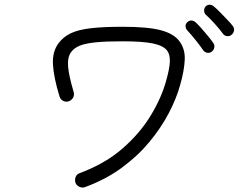

<svg xmlns="http://www.w3.org/2000/svg" viewBox="-20 -827 1040 832"><path d="M348 -16Q336 -12 324 -17.5Q312 -23 307 -35Q303 -48 308 -60.5Q313 -73 326 -77Q436 -118 511.5 -184Q587 -250 633.5 -327Q680 -404 700 -477Q715 -530 716 -560.5Q717 -591 704 -608Q688 -629 643.5 -638.5Q599 -648 510 -648Q438 -648 394 -643.5Q350 -639 325.5 -629Q301 -619 288 -601Q272 -579 275 -539.5Q278 -500 299 -429Q303 -416 297 -404.5Q291 -393 278 -388Q265 -384 253.5 -390Q242 -396 238 -409Q213 -490 209.5 -546.5Q206 -603 234 -640Q254 -667 286 -682.5Q318 -698 372 -704.5Q426 -711 510 -711Q621 -711 677 -696Q733 -681 757 -649Q783 -615 780.5 -567Q778 -519 761 -460Q745 -401 711.5 -337Q678 -273 627.5 -212Q577 -151 507.5 -100Q438 -49 348 -16ZM897 -603Q888 -596 877 -598.5Q866 -601 860 -610Q848 -628 827 -654Q806 -680 791 -696Q784 -704 784 -714Q784 -724 792 -731Q800 -739 810.5 -738Q821 -737 829 -729Q839 -720 853.5 -703.5Q868 -687 882 -670Q896 -653 904 -641Q911 -632 908.5 -620.5Q906 -609 897 -603ZM983 -676Q975 -669 963.5 -670.5Q952 -672 946 -681Q933 -699 911 -723.5Q889 -748 872 -763Q865 -770 864.5 -780.5Q864 -791 871 -799Q879 -807 889.5 -806.5Q900 -806 908 -798Q919 -789 934 -773.5Q949 -758 964.5 -742Q980 -726 989 -714Q996 -705 994 -694Q992 -683 983 -676Z"/></svg>

Font: Zen Maru Gothic
Style: Regular
Weight: 400
Designer: Yoshimichi Ohira
Foundry: Positype
Version: Version 1.002